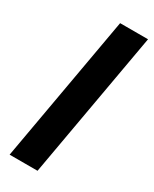

<svg xmlns="http://www.w3.org/2000/svg" viewBox="-193 -790 675 840"><g transform="rotate(30 144.5 -370.0)"><path d="M17 0 148 -740H289L158 0Z"/></g></svg>

Font: Poppins SemiBold
Style: Italic
Weight: 600
Italic angle: -10°
Designer: Ninad Kale (Devanagari), Jonny Pinhorn (Latin)
Foundry: Indian Type Foundry
Version: Version 3.200;PS 1.000;hotconv 16.6.54;makeotf.lib2.5.65590